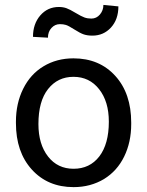

<svg xmlns="http://www.w3.org/2000/svg" viewBox="-20 -747 595 776"><path d="M135.3 -245.6Q135.3 -164.1 174.3 -114.3Q212.9 -64.9 277.3 -64.9Q342.8 -64.9 381.3 -114.7Q419.9 -165 419.9 -255.4Q419.9 -336.9 380.4 -386.7Q341.3 -436.5 276.9 -436.5Q213.4 -436.5 174.3 -387.2Q135.3 -337.9 135.3 -245.6ZM44.4 -249.5V-255.4Q44.4 -329.1 73.7 -388.2Q103 -447.3 155.8 -479Q209 -511.2 276.9 -511.2Q381.8 -511.2 446.3 -439.9Q510.3 -369.1 510.3 -251.5V-245.6Q510.3 -172.4 481.9 -114.3Q453.6 -56.2 400.4 -23.4Q373.5 -7.3 342.8 1Q312 9.3 277.3 9.3Q172.9 9.3 108.4 -62Q44.4 -132.8 44.4 -249.5ZM458.5 -721.2Q458.5 -668.5 428.5 -635.7Q398.4 -603 353.5 -603Q333.5 -603 318.8 -607.9Q304.2 -612.8 280.5 -627.9Q256.8 -643.1 246.3 -646.2Q235.8 -649.4 222.2 -649.4Q202.1 -649.4 188 -634Q173.8 -618.7 173.8 -594.7L113.3 -598.1Q113.3 -650.4 142.8 -684.6Q172.4 -718.8 217.8 -718.8Q234.9 -718.8 248.5 -713.9Q262.2 -709 285.6 -694.8Q309.1 -680.7 321.5 -676.3Q334 -671.9 349.1 -671.9Q370.1 -671.9 384 -688.5Q397.9 -705.1 397.9 -727.1Z"/></svg>

Font: MAUL
Style: Regular
Weight: 400
Designer: MAUL
Version: Version 1.0; 2020; ttfautohint (v1.8.3)